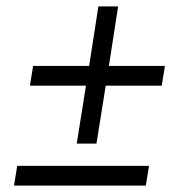

<svg xmlns="http://www.w3.org/2000/svg" viewBox="-20 -528 538 603"><path d="M24 55H438L448 -7H34ZM250 -259 221 -77H283L312 -259H488L498 -321H322L351 -508H289L260 -321H84L74 -259Z"/></svg>

Font: Charger Pro
Style: LitNarObl
Weight: 300
Designer: Jasper
Foundry: Cannot Into Space Fonts
Version: Version 1.09